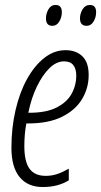

<svg xmlns="http://www.w3.org/2000/svg" viewBox="-20 -743 407 773"><path d="M152 10Q92 10 59 -30Q26 -70 26 -148Q26 -228 42.5 -299.5Q59 -371 89 -425Q119 -479 158.5 -510Q198 -541 244 -541Q286 -541 311.5 -516.5Q337 -492 337 -441Q337 -388 310 -343.5Q283 -299 229 -272.5Q175 -246 93 -246H86Q78 -203 78 -155Q78 -92 99 -63.5Q120 -35 164 -35Q189 -35 211 -42.5Q233 -50 257 -64V-17Q236 -4 210 3Q184 10 152 10ZM98 -289Q166 -289 207.5 -310Q249 -331 268 -365Q287 -399 287 -439Q287 -466 275 -481Q263 -496 238 -496Q207 -496 179 -468.5Q151 -441 128.5 -394.5Q106 -348 94 -289ZM329 -639Q302 -639 302 -669Q302 -688 312.5 -705.5Q323 -723 342 -723Q367 -723 367 -694Q367 -673 356.5 -656Q346 -639 329 -639ZM191 -639Q165 -639 165 -669Q165 -688 175 -705.5Q185 -723 204 -723Q229 -723 229 -694Q229 -673 218.5 -656Q208 -639 191 -639Z"/></svg>

Font: Noto Sans ExtraCondensed Light
Style: Italic
Weight: 300
Width: 2
Italic angle: -12°
Designer: Monotype Design Team
Foundry: Monotype Imaging Inc.
Version: Version 2.013; ttfautohint (v1.8.4.7-5d5b)